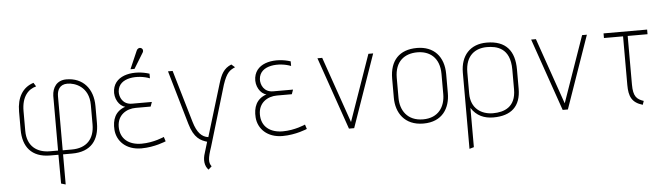

<svg xmlns="http://www.w3.org/2000/svg" viewBox="-52 -894 4573 1321"><g transform="rotate(-5 2234.5 -233.0)"><path d="M354 213V5H417C548 5 605 -73 605 -189V-307C605 -427 535 -507 421 -507C355 -507 324 -459 322 -402V-24H266C178 -24 109 -71 109 -179V-315C109 -415 155 -463 210 -477L194 -503C118 -479 78 -412 78 -314V-189C78 -73 135 5 266 5H322L323 204ZM574 -183C574 -82 519 -23 417 -23H354V-396C354 -438 372 -477 426 -477C477 -477 574 -444 574 -317Z M895 -538 960 -644C968 -656 965 -672 951 -677C938 -682 926 -674 921 -662L867 -538ZM1055 -54C1055 -54 983 -21 899 -21C812 -21 752 -66 752 -150C752 -233 817 -270 880 -270H983L994 -301H857C793 -301 771 -354 773 -392C780 -493 920 -494 995 -464V-496C898 -528 759 -515 742 -406C733 -348 767 -293 809 -284C738 -260 716 -202 721 -132C727 -54 789 11 895 11C987 11 1065 -23 1065 -23Z M1365 176C1345 149 1346 121 1373 42L1498 -376C1526 -460 1549 -473 1585 -489L1561 -510C1507 -488 1488 -447 1470 -388L1360 -26C1315 -32 1283 -65 1261 -140L1155 -501H1123L1231 -129C1260 -27 1307 -8 1349 5L1327 78C1310 127 1315 169 1342 197Z M2030 -54C2030 -54 1958 -21 1874 -21C1787 -21 1727 -66 1727 -150C1727 -233 1792 -270 1855 -270H1958L1969 -301H1832C1768 -301 1746 -354 1748 -392C1755 -493 1895 -494 1970 -464V-496C1873 -528 1734 -515 1717 -406C1708 -348 1742 -293 1784 -284C1713 -260 1691 -202 1696 -132C1702 -54 1764 11 1870 11C1962 11 2040 -23 2040 -23Z M2365 0 2540 -501H2507L2347 -44L2188 -501H2155L2329 0Z M3028 -316C3028 -437 2959 -512 2843 -512C2722 -512 2655 -442 2655 -316V-184C2655 -82 2712 10 2843 10C2975 10 3028 -82 3028 -184ZM2996 -180C2996 -94 2950 -19 2843 -19C2733 -19 2687 -97 2687 -180V-319C2687 -434 2756 -482 2843 -482C2926 -482 2996 -434 2996 -319Z M3174 202V-69C3210 -12 3264 10 3326 10C3449 10 3516 -50 3516 -172V-305C3516 -432 3458 -507 3324 -507C3210 -507 3143 -433 3143 -315V211ZM3484 -170C3484 -47 3402 -19 3326 -19C3246 -19 3174 -65 3174 -167V-314C3174 -434 3246 -476 3323 -476C3389 -476 3484 -458 3484 -307Z M3841 0 4016 -501H3983L3823 -44L3664 -501H3631L3805 0Z M4366 -13C4319 -29 4295 -49 4295 -132V-468H4432V-500H4131V-468H4263V-132C4263 -54 4282 -9 4357 13Z"/></g></svg>

Font: Advent Pro
Style: ExtraLight
Weight: 250
Designer: Andreas Kalpakidis
Foundry: Andreas Kalpakidis
Version: Version 2.002 2007